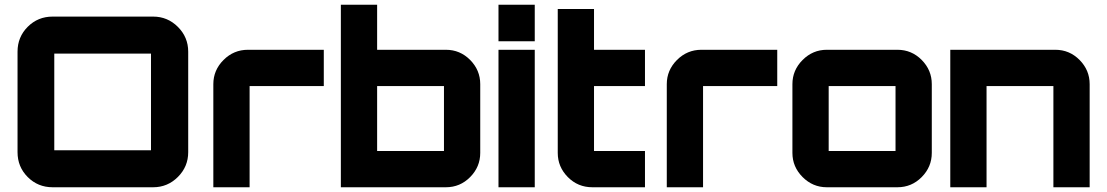

<svg xmlns="http://www.w3.org/2000/svg" viewBox="-20 -790 4671 810"><path d="M202 -720H626Q687 -720 730.5 -676.5Q774 -633 774 -572V-148Q774 -87 730.5 -43.5Q687 0 626 0H202Q140 0 97 -43Q54 -86 54 -148V-572Q54 -634 97 -677Q140 -720 202 -720ZM209 -564V-156H617V-564Z M1026 -580H1346V-427H1033V0H880V-435Q880 -494 923 -537Q966 -580 1026 -580Z M1861 -580Q1921 -580 1963.5 -537Q2006 -494 2006 -435V-145Q2006 -86 1963.5 -43Q1921 0 1861 0H1418V-770H1571V-580ZM1571 -427V-153H1853V-427Z M2083 0V-580H2236V0ZM2083 -770H2236V-616H2083Z M2701 -427H2486V-153H2701V0H2479Q2418 0 2375.5 -43Q2333 -86 2333 -145V-752H2486V-580H2701Z M2939 -580H3259V-427H2946V0H2793V-435Q2793 -494 2836 -537Q2879 -580 2939 -580Z M3468 -580H3766Q3826 -580 3868.5 -537Q3911 -494 3911 -435V-145Q3911 -86 3868.5 -43Q3826 0 3766 0H3468Q3409 0 3366 -43Q3323 -86 3323 -145V-435Q3323 -494 3366 -537Q3409 -580 3468 -580ZM3476 -427V-153H3758V-427Z M4432 -580Q4492 -580 4534.5 -537Q4577 -494 4577 -435V0H4424V-427H4142V0H3989V-580Z"/></svg>

Font: Orbitron
Style: Black
Weight: 900
Designer: Matt McInerney
Foundry: Matt McInerney
Version: 1.000